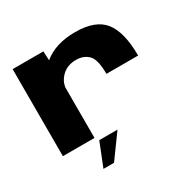

<svg xmlns="http://www.w3.org/2000/svg" viewBox="-169 -771 1135 1128"><g transform="rotate(-30 399.0 -206.5)"><path d="M514 -291Q514 -388 482.8 -419.8Q451.5 -451.5 399.5 -451.5Q339 -451.5 301.5 -414Q270.5 -383 265 -343V0H50.5V-590.5H259L262 -528.5Q262 -529 262.5 -529Q343 -595.5 477 -595.5Q614.5 -595.5 671.8 -522.5Q729 -449.5 729 -291ZM219.6 183.9 282.7 25.3H406.4L291.3 183.9Z"/></g></svg>

Font: Anybody ExtraExpanded ExtraBold
Style: Regular
Weight: 800
Width: 8
Designer: Tyler Finck
Foundry: Etcetera Type Company
Version: Version 1.010; ttfautohint (v1.8.3) -l 8 -r 50 -G 200 -x 14 